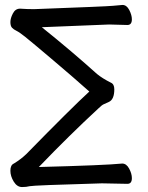

<svg xmlns="http://www.w3.org/2000/svg" viewBox="-20 -736 597 776"><path d="M69 20Q49 20 35.5 -2Q22 -24 22 -46Q22 -69 36 -75Q64 -92 86 -113Q271 -302 341 -366Q284 -417 195.5 -492Q107 -567 82.5 -586.5Q58 -606 46.5 -611.5Q35 -617 28.5 -624Q22 -631 22 -647Q22 -662 32 -681.5Q42 -701 61 -701Q89 -699 117 -699Q413 -710 436 -712.5Q459 -715 475 -716Q492 -716 502.5 -695.5Q513 -675 513 -658Q513 -635 495 -635L421 -637L149 -626Q271 -528 372 -437Q394 -419 428 -402Q442 -396 442 -375Q442 -334 420 -324Q410 -319 401 -315.5Q392 -312 378 -298Q261 -190 137 -61Q405 -68 474 -75Q491 -75 502 -54.5Q513 -34 513 -16Q513 7 495 7L392 5Q113 13 100 16.5Q87 20 69 20Z"/></svg>

Font: LXGW WenKai TC
Style: Bold
Weight: 700
Designer: LXGW / Fontworks Inc.
Foundry: LXGW / Fontworks Inc.
Version: Version 1.330;April 28, 2024